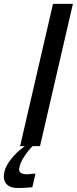

<svg xmlns="http://www.w3.org/2000/svg" viewBox="-23 -742 391 975"><path d="M68.8 212.9Q26.9 212.9 8.5 190.9Q-9.8 168.9 0 127.9Q6.8 98.6 34.7 64.2Q62.5 29.8 87.9 12.2L103 0H79.1L246.1 -722.2H347.2L180.2 0H143.1Q126 15.1 103.8 47.4Q81.5 79.6 75.2 108.9Q71.3 126 81.3 134.5Q91.3 143.1 116.2 143.1L157.2 139.2L141.1 209Q92.8 212.9 68.8 212.9Z"/></svg>

Font: Perun
Style: Italic
Weight: 400
Italic angle: -12°
Foundry: Stefan Peev, Context Ltd
Version: Version 001.000